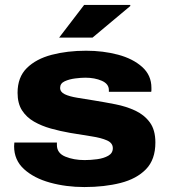

<svg xmlns="http://www.w3.org/2000/svg" viewBox="-20 -744 685 776"><path d="M219 -592 320 -724H506L507 -720L354 -592ZM321 12Q247 12 182 -6Q117 -24 77 -60.5Q37 -97 37 -153Q37 -160 38 -168H210Q210 -163 210 -158Q210 -125 244 -111Q278 -97 322 -97Q346 -97 372.5 -100.5Q399 -104 417.5 -114.5Q436 -125 436 -145Q436 -166 412.5 -176.5Q389 -187 349.5 -193Q310 -199 263 -207Q223 -214 185.5 -224.5Q148 -235 117.5 -252.5Q87 -270 69 -298Q51 -326 51 -369Q51 -432 88.5 -469Q126 -506 189 -522.5Q252 -539 328 -539Q397 -539 457 -523Q517 -507 554.5 -473.5Q592 -440 592 -389Q592 -385 592 -380Q592 -375 591 -373H420V-380Q420 -405 391.5 -417.5Q363 -430 325 -430Q308 -430 284 -427Q260 -424 241.5 -415.5Q223 -407 223 -389Q223 -372 242 -363Q261 -354 292 -349Q323 -344 360 -338Q403 -331 446.5 -322.5Q490 -314 526.5 -297Q563 -280 585.5 -249.5Q608 -219 608 -168Q608 -99 570 -60Q532 -21 467 -4.5Q402 12 321 12Z"/></svg>

Font: Archivo SemiExpanded ExtraBold
Style: Regular
Weight: 800
Width: 6
Designer: Hector Gatti
Foundry: Omnibus-Type
Version: Version 2.001; ttfautohint (v1.8.3)